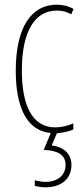

<svg xmlns="http://www.w3.org/2000/svg" viewBox="-20 -557 353 817"><path d="M284 145C284 100 255 69 200 62L222 10C246 8 273 3 292 -6V-32C267 -21 240 -15 215 -15C114 -15 73 -114 73 -257C73 -427 130 -512 222 -512C244 -512 265 -507 283 -496L293 -519C272 -531 248 -537 221 -537C113 -537 47 -440 47 -256C47 -101 94 0 196 9L166 81C220 83 259 98 259 145C259 192 221 217 174 217C161 217 142 214 128 210V234C143 238 162 240 174 240C242 240 284 203 284 145Z"/></svg>

Font: Noto Sans Gurmukhi UI ExtraCondensed Thin
Style: Regular
Weight: 100
Width: 2
Designer: Jelle Bosma - Monotype Design Team
Foundry: Monotype Imaging Inc.
Version: Version 2.004